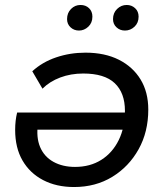

<svg xmlns="http://www.w3.org/2000/svg" viewBox="-20 -747 663 773"><path d="M324 -535Q402 -535 458.5 -506.5Q515 -478 546 -427Q577 -376 577 -306Q577 -216 538 -146Q499 -76 432 -35Q365 6 278 6Q207 6 153.5 -22Q100 -50 70.5 -101Q41 -152 41 -224Q41 -243 43 -260.5Q45 -278 49 -294H507L495 -225H94L133 -249Q125 -194 141.5 -155Q158 -116 195 -95.5Q232 -75 282 -75Q343 -75 388 -103.5Q433 -132 458 -183Q483 -234 483 -301Q483 -373 442 -412Q401 -451 315 -451Q265 -451 222.5 -435Q180 -419 151 -390L110 -460Q150 -497 206 -516Q262 -535 324 -535ZM483 -624Q463 -624 449 -637Q435 -650 435 -670Q435 -695 451.5 -711Q468 -727 490 -727Q510 -727 524 -714Q538 -701 538 -680Q538 -655 521.5 -639.5Q505 -624 483 -624ZM298 -624Q278 -624 264 -637Q250 -650 250 -670Q250 -695 266 -711Q282 -727 304 -727Q325 -727 338.5 -714Q352 -701 352 -680Q352 -655 335.5 -639.5Q319 -624 298 -624Z"/></svg>

Font: MOST Montserrat Medium
Style: Italic
Weight: 500
Italic angle: -11.3°
Designer: Julieta Ulanovsky
Foundry: Julieta Ulanovsky
Version: Version 8.000;March 11, 2024;FontCreator 15.0.0.2926 64-bit